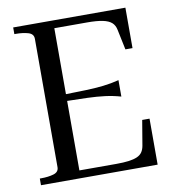

<svg xmlns="http://www.w3.org/2000/svg" viewBox="-80 -780 765 851"><g transform="rotate(-10 302.5 -355.0)"><path d="M561 -207V0H36V-30H42Q74 -30 98 -37Q122 -44 122 -66V-644Q122 -666 98 -673Q74 -680 42 -680H36V-710H541V-528H509L490 -619Q486 -640 472.5 -652Q459 -664 432.5 -669.5Q406 -675 363 -675H215V-35H382Q414 -35 437 -38Q460 -41 475 -47.5Q490 -54 498 -65.5Q506 -77 509 -94L528 -207ZM206 -378Q263 -379 306 -380.5Q349 -382 384.5 -386Q420 -390 455 -399V-325Q420 -335 384.5 -339.5Q349 -344 306 -345.5Q263 -347 206 -348Z"/></g></svg>

Font: Roboto Serif 144pt
Style: Regular
Weight: 400
Version: Version 1.008